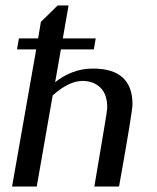

<svg xmlns="http://www.w3.org/2000/svg" viewBox="-20 -680 572 700"><path d="M112 -500H42L49 -540H119L129 -600L190 -660H230L209 -540H329L322 -500H202L181 -380Q206 -401 241.5 -415.5Q277 -430 319 -430Q463 -430 463 -300Q463 -273 414 0H324Q350 -155 360.5 -217Q371 -279 371 -287Q371 -337 345.5 -361Q320 -385 281 -385Q231 -385 172 -332L114 0H24Z"/></svg>

Font: Philosopher
Style: Italic
Weight: 400
Italic angle: -10°
Designer: Jovanny Lemonad
Foundry: Jovanny Lemonad
Version: Version 2.000